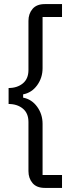

<svg xmlns="http://www.w3.org/2000/svg" viewBox="-20 -780 383 938"><path d="M199 138Q159 138 139 114.5Q119 91 119 56V-184Q119 -227 91.5 -249.5Q64 -272 22 -272V-350Q64 -350 91.5 -372.5Q119 -395 119 -438V-678Q119 -713 139 -736.5Q159 -760 199 -760H283V-697H188V-447Q188 -400 161.5 -363.5Q135 -327 93 -319V-303Q135 -295 161.5 -258.5Q188 -222 188 -175V75H283V138Z"/></svg>

Font: Aneliza
Style: Regular
Weight: 400
Designer: Mike Abbink, Paul van der Laan, Pieter van Rosmalen
Foundry: Bold Monday
Version: Version 3.001;September 8, 2019;FontCreator 11.5.0.2425 64-b